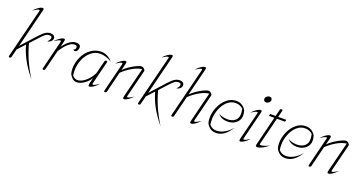

<svg xmlns="http://www.w3.org/2000/svg" viewBox="-44 -1556 4772 2533"><g transform="rotate(20 2341.5 -290.0)"><path d="M509 -432Q509 -406 489 -387.5Q469 -369 438 -365Q453 -377 463.5 -393Q474 -409 474 -426Q474 -450 438 -450Q411 -450 388 -434Q365 -418 323 -372L221 -261Q246 -161 290 -57Q334 47 414 178Q320 63 267.5 -36.5Q215 -136 191 -229L96 -125L67 -11Q65 -3 59 1.5Q53 6 45 6Q37 6 33 1.5Q29 -3 31 -11L204 -703Q205 -706 205 -712Q205 -719 197 -719Q175 -719 112 -678Q145 -714 177.5 -736Q210 -758 232 -758Q241 -758 245 -755Q249 -752 249 -745Q249 -738 244 -718L110 -181L298 -388Q344 -439 377.5 -459.5Q411 -480 445 -480Q475 -480 492 -467Q509 -454 509 -432Z M506 -11 607 -419Q608 -422 608 -427Q608 -435 599 -435Q588 -435 568.5 -425.5Q549 -416 515 -394Q548 -430 580.5 -452Q613 -474 635 -474Q651 -474 651 -459Q651 -449 647 -434L628 -356Q717 -480 806 -480Q836 -480 852.5 -468Q869 -456 869 -432Q869 -408 856 -388Q843 -368 823 -368Q806 -368 802 -384Q814 -385 822 -394.5Q830 -404 830 -420Q830 -448 794 -448Q754 -448 707 -407.5Q660 -367 611 -288L542 -11Q540 -3 533.5 1.5Q527 6 519 6Q511 6 507.5 1.5Q504 -3 506 -11Z M1192 -41Q1192 -33 1201 -33Q1212 -33 1231.5 -42.5Q1251 -52 1285 -74Q1252 -38 1219.5 -16Q1187 6 1165 6Q1157 6 1153.5 2.5Q1150 -1 1150 -9Q1150 -18 1153 -34L1173 -115Q1139 -60 1086 -25Q1033 10 988 10Q953 10 928.5 -10Q904 -30 884 -67Q874 -104 874 -140Q874 -227 910.5 -305.5Q947 -384 1012.5 -432Q1078 -480 1159 -480Q1248 -480 1317 -400Q1233 -450 1154 -450Q1084 -450 1028 -403.5Q972 -357 940.5 -283Q909 -209 909 -129Q909 -94 914 -59Q932 -39 948.5 -29.5Q965 -20 987 -20Q1037 -20 1095 -67Q1153 -114 1192 -191L1238 -374Q1240 -382 1246 -386.5Q1252 -391 1260 -391Q1268 -391 1272 -386.5Q1276 -382 1274 -374L1193 -49Q1192 -46 1192 -41Z M1370 -11 1471 -419Q1472 -422 1472 -427Q1472 -435 1463 -435Q1452 -435 1432.5 -425.5Q1413 -416 1379 -394Q1412 -430 1444.5 -452Q1477 -474 1499 -474Q1515 -474 1515 -459Q1515 -449 1511 -434L1489 -344Q1521 -377 1567.5 -408.5Q1614 -440 1658 -460Q1702 -480 1724 -480Q1744 -480 1761 -463Q1778 -446 1775 -432L1679 -49Q1678 -46 1678 -42Q1678 -33 1687 -33Q1710 -33 1771 -74Q1739 -39 1706 -16.5Q1673 6 1651 6Q1635 6 1635 -9Q1635 -19 1639 -34L1743 -448Q1681 -441 1610.5 -401Q1540 -361 1478 -302L1406 -11Q1404 -3 1397.5 1.5Q1391 6 1383 6Q1375 6 1371.5 1.5Q1368 -3 1370 -11Z M2322 -432Q2322 -406 2302 -387.5Q2282 -369 2251 -365Q2266 -377 2276.5 -393Q2287 -409 2287 -426Q2287 -450 2251 -450Q2224 -450 2201 -434Q2178 -418 2136 -372L2034 -261Q2059 -161 2103 -57Q2147 47 2227 178Q2133 63 2080.5 -36.5Q2028 -136 2004 -229L1909 -125L1880 -11Q1878 -3 1872 1.5Q1866 6 1858 6Q1850 6 1846 1.5Q1842 -3 1844 -11L2017 -703Q2018 -706 2018 -712Q2018 -719 2010 -719Q1988 -719 1925 -678Q1958 -714 1990.5 -736Q2023 -758 2045 -758Q2054 -758 2058 -755Q2062 -752 2062 -745Q2062 -738 2057 -718L1923 -181L2111 -388Q2157 -439 2190.5 -459.5Q2224 -480 2258 -480Q2288 -480 2305 -467Q2322 -454 2322 -432Z M2312 -11 2485 -703Q2486 -706 2486 -711Q2486 -719 2477 -719Q2455 -719 2392 -678Q2425 -714 2457.5 -736Q2490 -758 2512 -758Q2521 -758 2525 -755Q2529 -752 2529 -745Q2529 -738 2524 -718L2431 -344Q2463 -377 2509.5 -408.5Q2556 -440 2599.5 -460Q2643 -480 2665 -480Q2685 -480 2702 -463Q2719 -446 2716 -432L2620 -49Q2619 -46 2619 -42Q2619 -33 2628 -33Q2650 -33 2713 -74Q2680 -38 2647.5 -16Q2615 6 2593 6Q2584 6 2580 3Q2576 0 2576 -7Q2576 -14 2581 -34L2684 -448Q2623 -441 2553 -401.5Q2483 -362 2421 -302L2348 -11Q2346 -3 2340 1.5Q2334 6 2326 6Q2318 6 2314 1.5Q2310 -3 2312 -11Z M2807 -77Q2797 -107 2797 -149Q2797 -228 2830.5 -305Q2864 -382 2923 -431Q2982 -480 3054 -480Q3143 -480 3191 -400Q3203 -364 3203 -330Q3203 -265 3154.5 -224Q3106 -183 3034 -183Q2944 -183 2899 -243Q2921 -228 2955 -219.5Q2989 -211 3024 -211Q3090 -211 3129.5 -244.5Q3169 -278 3169 -338Q3169 -366 3161 -408Q3120 -450 3055 -450Q2991 -450 2940 -404Q2889 -358 2860.5 -285Q2832 -212 2832 -135Q2832 -102 2837 -69Q2873 -20 2939 -20Q2990 -20 3046 -50Q3102 -80 3154 -141Q3105 -63 3053 -26.5Q3001 10 2943 10Q2892 10 2858.5 -14.5Q2825 -39 2807 -77Z M3390 -629Q3390 -651 3408 -667Q3426 -683 3448 -683Q3464 -683 3474 -673.5Q3484 -664 3484 -649Q3484 -627 3466 -611Q3448 -595 3426 -595Q3410 -595 3400 -604.5Q3390 -614 3390 -629ZM3268 -9Q3268 -19 3272 -34L3369 -421Q3370 -424 3370 -429Q3370 -437 3361 -437Q3339 -437 3276 -396Q3309 -432 3341.5 -454Q3374 -476 3396 -476Q3405 -476 3409 -473Q3413 -470 3413 -463Q3413 -456 3408 -436L3312 -49Q3311 -46 3311 -41Q3311 -33 3320 -33Q3342 -33 3404 -74Q3372 -39 3339 -16.5Q3306 6 3284 6Q3268 6 3268 -9Z M3539 -55Q3538 -53 3538 -50Q3538 -40 3552 -40Q3571 -40 3601.5 -49Q3632 -58 3671 -78Q3631 -43 3589.5 -21.5Q3548 0 3519 0Q3507 0 3501.5 -3.5Q3496 -7 3496 -16Q3496 -27 3500 -40L3600 -441H3524L3531 -470H3607L3630 -563Q3635 -580 3652 -580Q3660 -580 3664 -575Q3668 -570 3666 -563L3643 -470H3757L3750 -441H3636Z M3782 -77Q3772 -107 3772 -149Q3772 -228 3805.5 -305Q3839 -382 3898 -431Q3957 -480 4029 -480Q4118 -480 4166 -400Q4178 -364 4178 -330Q4178 -265 4129.5 -224Q4081 -183 4009 -183Q3919 -183 3874 -243Q3896 -228 3930 -219.5Q3964 -211 3999 -211Q4065 -211 4104.5 -244.5Q4144 -278 4144 -338Q4144 -366 4136 -408Q4095 -450 4030 -450Q3966 -450 3915 -404Q3864 -358 3835.5 -285Q3807 -212 3807 -135Q3807 -102 3812 -69Q3848 -20 3914 -20Q3965 -20 4021 -50Q4077 -80 4129 -141Q4080 -63 4028 -26.5Q3976 10 3918 10Q3867 10 3833.5 -14.5Q3800 -39 3782 -77Z M4240 -11 4341 -419Q4342 -422 4342 -427Q4342 -435 4333 -435Q4322 -435 4302.5 -425.5Q4283 -416 4249 -394Q4282 -430 4314.5 -452Q4347 -474 4369 -474Q4385 -474 4385 -459Q4385 -449 4381 -434L4359 -344Q4391 -377 4437.5 -408.5Q4484 -440 4528 -460Q4572 -480 4594 -480Q4614 -480 4631 -463Q4648 -446 4645 -432L4549 -49Q4548 -46 4548 -42Q4548 -33 4557 -33Q4580 -33 4641 -74Q4609 -39 4576 -16.5Q4543 6 4521 6Q4505 6 4505 -9Q4505 -19 4509 -34L4613 -448Q4551 -441 4480.5 -401Q4410 -361 4348 -302L4276 -11Q4274 -3 4267.5 1.5Q4261 6 4253 6Q4245 6 4241.5 1.5Q4238 -3 4240 -11Z"/></g></svg>

Font: Srisakdi
Style: Regular
Weight: 400
Designer: Cadson Demak Co.,Ltd.
Foundry: Cadson Demak Co.,Ltd.
Version: Version 1.000